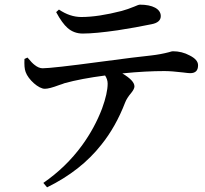

<svg xmlns="http://www.w3.org/2000/svg" viewBox="-20 -760 880 824"><path d="M182 44C278 -3 356 -64 415 -139C456 -190 490 -250 517 -320C522 -333 531 -347 543 -361C552 -372 557 -382 557 -389C557 -406 540 -424 505 -445C574 -452 634 -455 685 -455C706 -455 733 -453 766 -449C781 -447 791 -446 796 -446C819 -446 830 -457 830 -480C830 -496 818 -510 794 -522C772 -534 748 -540 722 -540C719 -540 714 -539 705 -536C682 -530 656 -525 629 -522C589 -518 517 -509 412 -495C271 -476 188 -467 163 -467C152 -467 140 -472 129 -481C122 -486 111 -497 98 -513L85 -507C84 -482 85 -464 90 -451C101 -419 146 -378 173 -379C185 -379 205 -384 234 -395C244 -398 252 -401 257 -403C304 -416 362 -427 431 -436C438 -425 442 -414 442 -401C442 -374 434 -338 418 -294C397 -239 369 -187 332 -136C286 -73 231 -20 166 25ZM335 -616C372 -616 422 -621 485 -630C538 -638 586 -647 630 -656C657 -661 670 -673 670 -691C670 -722 634 -740 581 -740C576 -740 568 -737 557 -732C538 -724 520 -718 502 -713C436 -696 378 -687 329 -687C296 -687 264 -698 233 -719L221 -708C238 -676 255 -653 270 -640C288 -624 310 -616 335 -616Z"/></svg>

Font: AllPunType SemiBold
Style: Regular
Weight: 600
Version: 1.0